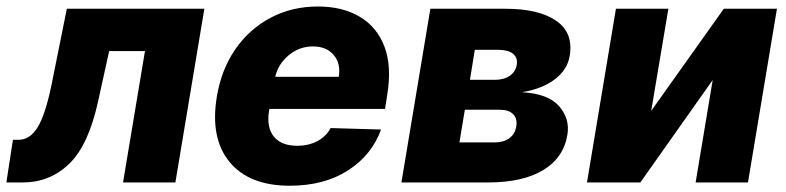

<svg xmlns="http://www.w3.org/2000/svg" viewBox="-37 -573 2470 603"><path d="M-17 0 3.6 -133.9H21.3Q56.8 -133.9 81 -172.9Q105.1 -212 124.3 -304L172.9 -545.5H604.8L513.8 0H349.4L418.3 -412.6H305.8L271.3 -255.7Q241.1 -117.2 180.4 -58.6Q119.7 0 34.1 0Z M873.2 10.3Q745 10.3 683.6 -64.8Q622.2 -139.9 644.2 -270.6Q658.4 -355.1 702.2 -418.5Q746.1 -481.9 812.9 -517.2Q879.6 -552.6 961.6 -552.6Q1039.1 -552.6 1093.2 -520.2Q1147.4 -487.9 1170.6 -426Q1193.9 -364 1179 -274.1L1172.2 -230.8H808.9L807.9 -224.4Q799.7 -172.6 823.2 -143.8Q846.6 -115.1 897.4 -115.1Q931.1 -115.1 958.8 -129.3Q986.5 -143.5 1001.4 -170.8L1159.8 -166.2Q1130.7 -85.9 1055.9 -37.8Q981.2 10.3 873.2 10.3ZM827.4 -331.7H1027Q1033.7 -373.6 1011 -400.4Q988.3 -427.2 945.7 -427.2Q903.4 -427.2 870 -399.7Q836.6 -372.2 827.4 -331.7Z M1223.7 0 1314.6 -545.5H1550.4Q1655.5 -545.5 1710 -507.6Q1764.6 -469.8 1752.1 -397Q1745.4 -354.8 1706.1 -324.4Q1666.9 -294 1602.3 -283.4Q1685 -278.8 1719.1 -239.3Q1753.2 -199.9 1745 -149.9Q1733 -77.4 1668.9 -38.7Q1604.8 0 1495.7 0ZM1405.9 -125.7H1516.3Q1544.4 -125.7 1562.5 -138.8Q1580.6 -152 1584.2 -175.1Q1588.8 -199.9 1574.9 -214.1Q1561.1 -228.3 1533.4 -228.3H1422.9ZM1438.9 -322.4H1517.8Q1545.8 -322.4 1564.1 -335Q1582.4 -347.7 1585.9 -370Q1589.5 -391.7 1574.2 -404.1Q1558.9 -416.5 1528.4 -416.5H1454.2Z M2008.2 -224.8 2236.2 -545.5H2403.1L2312.1 0H2147.7L2201.3 -321.7L1974.1 0H1806.5L1897.4 -545.5H2062.1Z"/></svg>

Font: Inter UI Extra Bold
Style: Italic
Weight: 800
Italic angle: 9.39999°
Designer: Rasmus Andersson
Foundry: rsms
Version: 3.2;8d6f07862